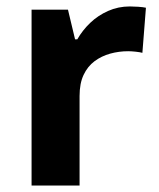

<svg xmlns="http://www.w3.org/2000/svg" viewBox="-20 -576 494 596"><path d="M383 -556Q394 -556 409 -555Q424 -554 433 -552L422 -412Q415 -414 401.5 -415.5Q388 -417 378 -417Q349 -417 322 -409.5Q295 -402 273.5 -386Q252 -370 239.5 -343.5Q227 -317 227 -278V0H78V-546H191L213 -454H220Q236 -482 260 -505Q284 -528 315.5 -542Q347 -556 383 -556Z"/></svg>

Font: Noto Sans Armenian
Style: Bold
Weight: 700
Version: Version 2.007